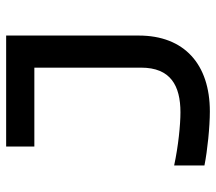

<svg xmlns="http://www.w3.org/2000/svg" viewBox="-60 -650 719 640"><g transform="rotate(-90 300.0 -330.5)"><path d="M245 -89C204 -89 133 -96 68 -110V-9C118 1 197 9 248 9C405 9 501 -76 501 -228V-670H131V-576H394V-220C394 -122 334 -89 245 -89Z"/></g></svg>

Font: LT Wave Mono Medium
Style: Regular
Weight: 500
Designer: Daniel Lyons
Version: Version 2.5 (Glyphs App)